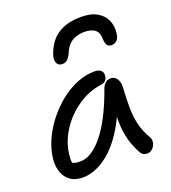

<svg xmlns="http://www.w3.org/2000/svg" viewBox="-145 -904 911 1022"><g transform="rotate(-20 310.5 -393.5)"><path d="M151 10Q105 10 76.5 -12Q48 -34 37.5 -73Q27 -112 37 -163Q46 -211 70.5 -259.5Q95 -308 131 -351.5Q167 -395 210.5 -428.5Q254 -462 302.5 -481Q351 -500 400 -500Q423 -500 436 -488Q449 -476 444 -452Q442 -440 433 -431.5Q424 -423 407 -421Q337 -411 277.5 -371Q218 -331 178.5 -274.5Q139 -218 126 -156Q120 -127 120 -103.5Q120 -80 130 -43L92 -112Q110 -89 124.5 -82Q139 -75 166 -75Q230 -75 296 -157Q362 -239 418 -396Q425 -415 437.5 -425.5Q450 -436 467 -436Q490 -436 502.5 -416.5Q515 -397 513 -367Q509 -304 509.5 -253.5Q510 -203 520.5 -159Q531 -115 558 -68Q564 -58 563.5 -45Q563 -32 556.5 -20Q550 -8 539.5 -0.5Q529 7 515 7Q500 7 491.5 1Q483 -5 477 -16Q463 -42 452 -71Q441 -100 434.5 -137.5Q428 -175 429 -226Q430 -277 439 -347L475 -348Q442 -248 402 -179.5Q362 -111 318.5 -69.5Q275 -28 232 -9Q189 10 151 10ZM430 -797Q487 -797 521 -777Q555 -757 569.5 -725Q584 -693 580 -656Q578 -625 565 -612.5Q552 -600 534 -600Q517 -600 509 -611Q501 -622 500 -653Q499 -686 478 -701Q457 -716 421 -716Q383 -716 355 -701Q327 -686 310 -652Q296 -619 283.5 -607Q271 -595 254 -595Q231 -595 223 -612.5Q215 -630 222 -654Q235 -696 260.5 -728.5Q286 -761 328 -779Q370 -797 430 -797Z"/></g></svg>

Font: Shantell Sans
Style: Italic
Weight: 400
Italic angle: -11°
Designer: Stephen Nixon, Anya Danilova, Shantell Martin
Foundry: Arrow Type
Version: Version 1.011;[c5ecc13dd]